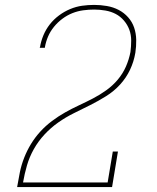

<svg xmlns="http://www.w3.org/2000/svg" viewBox="-20 -763 640 783"><path d="M50 0V-1Q55 -31 61 -60.5Q67 -90 78.5 -119.5Q90 -149 106.5 -176Q123 -203 144.5 -226.5Q166 -250 192 -269.5Q218 -289 245.5 -304.5Q273 -320 302 -333.5Q331 -347 359 -361.5Q387 -376 413.5 -395Q440 -414 460.5 -438.5Q481 -463 493.5 -491.5Q506 -520 512 -551Q512 -551 512 -551Q512 -551 512 -551Q515 -574 515 -597.5Q515 -621 507.5 -641.5Q500 -662 485.5 -679Q471 -696 452 -706Q433 -716 410 -720Q387 -724 364 -724Q342 -724 319.5 -721Q297 -718 275.5 -709.5Q254 -701 234.5 -686.5Q215 -672 200 -653.5Q185 -635 176 -614Q167 -593 163 -570Q163 -569 163 -568.5Q163 -568 163 -568H142Q142 -568 142 -569Q142 -570 143 -570Q147 -595 157 -619Q167 -643 183 -663.5Q199 -684 220.5 -700Q242 -716 266 -726Q290 -736 314.5 -739.5Q339 -743 364 -743Q390 -743 416 -738.5Q442 -734 464 -722.5Q486 -711 502.5 -692.5Q519 -674 527 -650.5Q535 -627 535.5 -600.5Q536 -574 532 -548Q526 -512 510.5 -479Q495 -446 470 -418.5Q445 -391 413 -371Q381 -351 348 -334.5Q315 -318 281.5 -301.5Q248 -285 217.5 -263.5Q187 -242 161.5 -214.5Q136 -187 118 -155Q100 -123 90 -88.5Q80 -54 74 -19H419L440 -145H461L437 0Z"/></svg>

Font: Iosevka Curly Slab ThEx
Style: Italic
Weight: 100
Width: 7
Italic angle: -9°
Monospace: yes
Designer: Belleve Invis
Foundry: Belleve Invis
Version: Version 11.1.0; ttfautohint (v1.8.3)